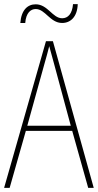

<svg xmlns="http://www.w3.org/2000/svg" viewBox="-20 -916 477 936"><path d="M79 -804H103C107 -854 130 -872 154 -872C201 -872 224 -804 283 -804C324 -804 357 -834 359 -896H336C332 -848 311 -827 283 -827C236 -827 213 -895 154 -895C115 -895 84 -868 79 -804ZM410 0H437L238 -715H204L0 0H27L106 -278H332ZM243 -607 325 -303H113L197 -606C206 -638 213 -662 220 -691C228 -660 235 -637 243 -607Z"/></svg>

Font: Noto Sans Armenian Condensed Thin
Style: Regular
Weight: 100
Width: 3
Designer: Monotype Design Team
Foundry: Monotype Imaging Inc.
Version: Version 2.008